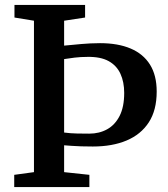

<svg xmlns="http://www.w3.org/2000/svg" viewBox="-20 -763 684 783"><path d="M118.5 -61V-678.5L39 -691.5V-743H327V-691.5L241.5 -678.5V-577Q259.5 -578.5 276.8 -580.2Q294 -582 311.8 -583.5Q329.5 -585 348.5 -586Q367.5 -587 388 -587Q461 -587 512.5 -565.2Q564 -543.5 591.5 -499.8Q619 -456 619 -389.5Q619 -313.5 586.8 -264Q554.5 -214.5 496.2 -190Q438 -165.5 358.5 -165.5Q332.5 -165.5 311 -166.2Q289.5 -167 272.2 -168.2Q255 -169.5 241.5 -170.5V-61L344.5 -50V0H38V-50ZM344 -218Q385 -218 417 -235.8Q449 -253.5 467.8 -290.2Q486.5 -327 486.5 -384Q486.5 -428.5 471.2 -462Q456 -495.5 423 -513.8Q390 -532 336.5 -531Q309.5 -531 284.2 -528Q259 -525 241.5 -522V-222.5Q268 -219 294.5 -218.5Q321 -218 344 -218Z"/></svg>

Font: Merriweather 28pt SemiBold
Style: Regular
Weight: 600
Version: Version 2.100